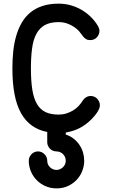

<svg xmlns="http://www.w3.org/2000/svg" viewBox="-20 -729 619 1052"><path d="M238.8 151.9Q238.8 163.1 243.2 172.4Q247.6 181.6 254.9 188.2Q262.2 194.8 271.2 198.5Q280.3 202.1 289.6 202.1Q298.3 202.1 307.6 198.5Q316.9 194.8 324 188.2Q331.1 181.6 335.7 172.4Q340.3 163.1 340.3 151.9Q340.3 139.2 335.4 129.6Q330.6 120.1 323.2 113.5Q315.9 106.9 306.9 103.8Q297.9 100.6 289.6 100.6Q279.3 100.6 270 96.7Q260.7 92.8 253.9 85.9Q247.1 79.1 242.9 69.8Q238.8 60.5 238.8 50.3V-5.9Q190.9 -15.1 155 -40.8Q119.1 -66.4 95.2 -109.1Q71.3 -151.9 59.6 -212.9Q47.9 -273.9 47.9 -354.5Q47.9 -402.3 52.5 -447Q57.1 -491.7 68.4 -531Q79.6 -570.3 98.4 -603.3Q117.2 -636.2 145.3 -659.7Q173.3 -683.1 211.9 -696Q250.5 -709 301.3 -709Q336.9 -709 369.6 -699.5Q402.3 -689.9 430.2 -673.1Q458 -656.2 480.2 -633.8Q502.4 -611.3 517.6 -585Q524.9 -571.8 524.9 -559.6Q524.9 -548.3 520.5 -539.1Q516.1 -529.8 509.3 -522.9Q502.4 -516.1 493.4 -512.7Q484.4 -509.3 474.6 -509.3Q460.4 -509.3 451.7 -514.6Q442.9 -520 435.8 -528.6Q428.7 -537.1 422.1 -546.6Q415.5 -556.2 406.7 -564.9Q384.3 -585 357.9 -596.4Q331.5 -607.9 301.3 -607.9Q255.4 -607.9 225.8 -591.6Q196.3 -575.2 179.2 -543.2Q162.1 -511.2 155.8 -463.9Q149.4 -416.5 149.4 -354.5Q149.4 -285.2 157.2 -236.8Q165 -188.5 183.1 -158.2Q201.2 -127.9 230.2 -114.5Q259.3 -101.1 301.3 -101.1Q323.7 -101.1 343.8 -107.4Q363.8 -113.8 380.6 -124Q397.5 -134.3 410.6 -148.2Q423.8 -162.1 433.1 -177.7Q439.9 -188.5 451.4 -195.8Q462.9 -203.1 477.5 -203.1Q488.3 -203.1 497.8 -198.5Q507.3 -193.8 513.7 -186.8Q520 -179.7 523.7 -170.4Q527.3 -161.1 527.3 -152.3Q527.3 -142.6 522.7 -132.1Q518.1 -121.6 511 -111.1Q503.9 -100.6 495.6 -91.3Q487.3 -82 480.5 -74.7Q449.7 -44.4 416 -27.1Q382.3 -9.8 340.3 -2.9V8.3Q365.2 16.1 384 31.2Q402.8 46.4 415.8 65.7Q428.7 85 435.1 107.2Q441.4 129.4 441.4 151.9Q441.4 178.7 431.4 205.8Q421.4 232.9 401.9 254.4Q382.3 275.9 354 289.6Q325.7 303.2 289.6 303.2Q258.3 303.2 230.7 291.5Q203.1 279.8 182.4 259.3Q161.6 238.8 149.7 210.9Q137.7 183.1 137.7 151.9Q137.7 141.6 141.6 132.3Q145.5 123 152.3 116Q159.2 108.9 168.5 104.7Q177.7 100.6 188 100.6Q198.7 100.6 207.8 104.7Q216.8 108.9 223.9 116Q231 123 234.9 132.1Q238.8 141.1 238.8 151.9Z"/></svg>

Font: TGL 0-17
Style: Regular
Weight: 400
Designer: Peter Wiegel
Foundry: Peter Wiegel
Version: Version 1.003 2010